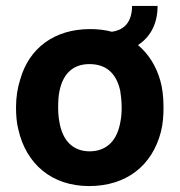

<svg xmlns="http://www.w3.org/2000/svg" viewBox="-20 -620 606 647"><path d="M520 -349C506 -398 480 -439 445 -468C483 -493 511 -535 511 -600H425C425 -535 387 -517 357 -513C335 -519 310 -522 284 -522C163 -522 78 -458 48 -352C39 -324 34 -292 34 -258C34 -232 36 -205 42 -183C68 -68 154 7 280 7C407 7 493 -63 522 -175C529 -201 531 -230 531 -259C531 -293 527 -326 520 -349ZM386 -211C376 -150 343 -111 283 -110C224 -110 190 -148 180 -210C177 -225 176 -241 176 -259C176 -278 177 -297 180 -311C191 -369 224 -404 281 -404C339 -404 372 -372 385 -315C387 -302 390 -280 390 -259C390 -243 389 -226 386 -211Z"/></svg>

Font: Arthouse Owned
Style: Bold
Weight: 700
Designer: Jeremy Tribby
Foundry: Tribby Type
Version: Version 1.000;PS 001.000;hotconv 1.0.88;makeotf.lib2.5.64775